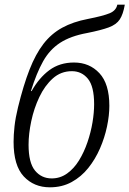

<svg xmlns="http://www.w3.org/2000/svg" viewBox="-20 -790 553 820"><path d="M193 10Q125 10 81.5 -36.5Q38 -83 38 -184Q38 -214 42 -250.5Q46 -287 57 -332Q80 -426 106 -492.5Q132 -559 165.5 -602.5Q199 -646 245.5 -671.5Q292 -697 355 -709Q421 -722 448.5 -733.5Q476 -745 481 -770H513Q506 -729 491.5 -707Q477 -685 444.5 -673Q412 -661 352 -649Q281 -636 236.5 -607Q192 -578 164 -528Q136 -478 112 -401H115Q147 -458 191 -490.5Q235 -523 296 -523Q362 -523 404.5 -477.5Q447 -432 447 -338Q447 -297 437 -249.5Q427 -202 407 -156Q387 -110 357 -72.5Q327 -35 286 -12.5Q245 10 193 10ZM201 -28Q237 -28 266.5 -49Q296 -70 317.5 -105Q339 -140 353.5 -182.5Q368 -225 375 -267Q382 -309 382 -345Q382 -421 355.5 -453.5Q329 -486 287 -486Q240 -486 205.5 -455Q171 -424 148 -375.5Q125 -327 113.5 -272.5Q102 -218 102 -172Q102 -95 129.5 -61.5Q157 -28 201 -28Z"/></svg>

Font: Noto Serif Condensed Light
Style: Italic
Weight: 300
Width: 3
Italic angle: -12°
Designer: Monotype Design Team
Foundry: Monotype Imaging Inc.
Version: Version 2.014; ttfautohint (v1.8.4.7-5d5b)